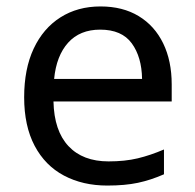

<svg xmlns="http://www.w3.org/2000/svg" viewBox="-20 -566 604 596"><path d="M292 -546Q361 -546 410.5 -516Q460 -486 486.5 -431.5Q513 -377 513 -304V-251H146Q148 -160 192.5 -112.5Q237 -65 317 -65Q368 -65 407.5 -74.5Q447 -84 489 -102V-25Q448 -7 408 1.5Q368 10 313 10Q237 10 178.5 -21Q120 -52 87.5 -113.5Q55 -175 55 -264Q55 -352 84.5 -415Q114 -478 167.5 -512Q221 -546 292 -546ZM291 -474Q228 -474 191.5 -433.5Q155 -393 148 -321H421Q420 -389 389 -431.5Q358 -474 291 -474Z"/></svg>

Font: Noto Sans Tifinagh SIL
Style: Regular
Weight: 400
Designer: JamraPatel
Foundry: JamraPatel LLC
Version: Version 2.006; ttfautohint (v1.8.4.7-5d5b)